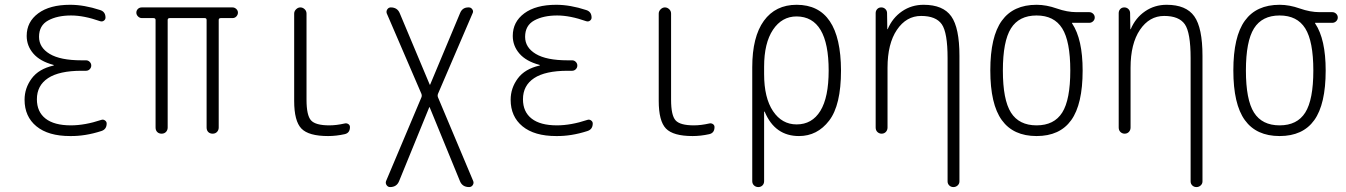

<svg xmlns="http://www.w3.org/2000/svg" viewBox="-20 -550 5540 790"><path d="M200.2 -280.3Q201.2 -280.3 201.2 -281.2Q201.2 -283.2 199.2 -283.2Q144.5 -297.9 117.2 -329.6Q89.8 -361.3 89.8 -402.3Q89.8 -460 137.2 -495.1Q184.6 -530.3 268.6 -530.3Q326.2 -530.3 391.6 -508.8Q414.1 -502 414.1 -477.5Q414.1 -469.7 407.2 -464.8Q400.4 -460 391.6 -462.9Q325.2 -486.3 272.5 -486.3Q215.8 -486.3 178.2 -465.8Q140.6 -445.3 140.6 -398.4Q140.6 -354.5 184.6 -328.1Q228.5 -301.8 315.4 -301.8H334Q342.8 -301.8 349.1 -295.4Q355.5 -289.1 355.5 -280.3Q355.5 -271.5 349.1 -265.1Q342.8 -258.8 334 -258.8H315.4Q223.6 -258.8 177.7 -228.5Q131.8 -198.2 131.8 -141.6Q131.8 -89.8 167.5 -62Q203.1 -34.2 271.5 -34.2Q329.1 -34.2 396.5 -56.6Q404.3 -59.6 411.6 -54.7Q418.9 -49.8 418.9 -42Q418.9 -17.6 396.5 -10.7Q330.1 10.7 268.6 9.8Q178.7 9.8 129.9 -30.3Q81.1 -70.3 81.1 -139.6Q81.1 -187.5 110.4 -227.1Q139.6 -266.6 200.2 -280.3Z M563.5 -475.6Q554.7 -475.6 547.9 -482.4Q541 -489.3 541 -498Q541 -506.8 547.4 -513.2Q553.7 -519.5 563.5 -519.5H936.5Q945.3 -519.5 952.1 -513.2Q959 -506.8 959 -498Q959 -489.3 952.6 -482.4Q946.3 -475.6 936.5 -475.6H888.7Q879.9 -475.6 879.9 -467.8V-25.4Q879.9 -14.6 873 -7.3Q866.2 0 855 0Q843.8 0 836.9 -6.8Q830.1 -13.7 830.1 -25.4V-467.8Q830.1 -475.6 822.3 -475.6H678.7Q669.9 -475.6 669.9 -467.8V-25.4Q669.9 -14.6 663.1 -7.3Q656.2 0 645 0Q633.8 0 627 -6.8Q620.1 -13.7 620.1 -25.4V-467.8Q620.1 -475.6 611.3 -475.6Z M1330.1 9.8Q1250 9.8 1220.2 -21Q1190.4 -51.8 1190.4 -134.8V-494.1Q1190.4 -503.9 1198.2 -511.7Q1206.1 -519.5 1215.8 -519.5Q1225.6 -519.5 1233.4 -512.2Q1241.2 -504.9 1241.2 -494.1V-139.6Q1241.2 -75.2 1259.8 -54.7Q1278.3 -34.2 1335 -34.2Q1364.3 -34.2 1398.4 -42Q1406.2 -43.9 1413.1 -39.6Q1419.9 -35.2 1419.9 -27.3Q1419.9 -2.9 1398.4 2Q1363.3 9.8 1330.1 9.8Z M1585 219.7Q1576.2 219.7 1570.8 211.9Q1565.4 204.1 1568.4 195.3L1713.9 -149.4Q1716.8 -156.2 1713.9 -164.1L1571.3 -495.1Q1568.4 -503.9 1573.7 -511.7Q1579.1 -519.5 1587.9 -519.5Q1615.2 -519.5 1625 -495.1L1748 -202.1Q1748 -201.2 1749 -201.2Q1750 -201.2 1750 -202.1L1873 -496.1Q1882.8 -520.5 1909.2 -519.5Q1918 -519.5 1923.3 -511.7Q1928.7 -503.9 1924.8 -496.1L1782.2 -164.1Q1779.3 -156.2 1782.2 -149.4L1926.8 194.3Q1930.7 203.1 1925.3 211.4Q1919.9 219.7 1910.2 219.7Q1881.8 219.7 1872.1 194.3L1748 -108.4Q1748 -109.4 1747.1 -109.4Q1746.1 -109.4 1746.1 -108.4L1622.1 195.3Q1612.3 219.7 1585 219.7Z M2200.2 -280.3Q2201.2 -280.3 2201.2 -281.2Q2201.2 -283.2 2199.2 -283.2Q2144.5 -297.9 2117.2 -329.6Q2089.8 -361.3 2089.8 -402.3Q2089.8 -460 2137.2 -495.1Q2184.6 -530.3 2268.6 -530.3Q2326.2 -530.3 2391.6 -508.8Q2414.1 -502 2414.1 -477.5Q2414.1 -469.7 2407.2 -464.8Q2400.4 -460 2391.6 -462.9Q2325.2 -486.3 2272.5 -486.3Q2215.8 -486.3 2178.2 -465.8Q2140.6 -445.3 2140.6 -398.4Q2140.6 -354.5 2184.6 -328.1Q2228.5 -301.8 2315.4 -301.8H2334Q2342.8 -301.8 2349.1 -295.4Q2355.5 -289.1 2355.5 -280.3Q2355.5 -271.5 2349.1 -265.1Q2342.8 -258.8 2334 -258.8H2315.4Q2223.6 -258.8 2177.7 -228.5Q2131.8 -198.2 2131.8 -141.6Q2131.8 -89.8 2167.5 -62Q2203.1 -34.2 2271.5 -34.2Q2329.1 -34.2 2396.5 -56.6Q2404.3 -59.6 2411.6 -54.7Q2418.9 -49.8 2418.9 -42Q2418.9 -17.6 2396.5 -10.7Q2330.1 10.7 2268.6 9.8Q2178.7 9.8 2129.9 -30.3Q2081.1 -70.3 2081.1 -139.6Q2081.1 -187.5 2110.4 -227.1Q2139.6 -266.6 2200.2 -280.3Z M2830.1 9.8Q2750 9.8 2720.2 -21Q2690.4 -51.8 2690.4 -134.8V-494.1Q2690.4 -503.9 2698.2 -511.7Q2706.1 -519.5 2715.8 -519.5Q2725.6 -519.5 2733.4 -512.2Q2741.2 -504.9 2741.2 -494.1V-139.6Q2741.2 -75.2 2759.8 -54.7Q2778.3 -34.2 2835 -34.2Q2864.3 -34.2 2898.4 -42Q2906.2 -43.9 2913.1 -39.6Q2919.9 -35.2 2919.9 -27.3Q2919.9 -2.9 2898.4 2Q2863.3 9.8 2830.1 9.8Z M3124 -275.4V-245.1Q3124 -147.5 3160.6 -92.8Q3197.3 -38.1 3257.8 -38.1Q3321.3 -38.1 3355.5 -93.8Q3389.6 -149.4 3389.6 -259.8Q3389.6 -481.4 3257.8 -482.4Q3197.3 -482.4 3160.6 -427.7Q3124 -373 3124 -275.4ZM3075.2 195.3V-273.4Q3075.2 -398.4 3123 -464.4Q3170.9 -530.3 3257.8 -530.3Q3439.5 -530.3 3440.4 -259.8Q3440.4 -117.2 3391.6 -53.7Q3342.8 9.8 3267.6 9.8Q3168.9 9.8 3127 -88.9Q3127 -90.8 3126 -90.8Q3124 -90.8 3124 -89.8V195.3Q3124 206.1 3117.2 212.9Q3110.4 219.7 3100.1 219.7Q3089.8 219.7 3082.5 212.9Q3075.2 206.1 3075.2 195.3Z M3607.4 0Q3597.7 0 3590.3 -6.8Q3583 -13.7 3583 -25.4V-496.1Q3583 -505.9 3589.4 -512.7Q3595.7 -519.5 3606 -519.5Q3616.2 -519.5 3623 -512.7Q3629.9 -505.9 3629.9 -496.1L3630.9 -430.7Q3630.9 -429.7 3631.8 -429.7Q3632.8 -429.7 3632.8 -430.7Q3652.3 -476.6 3691.4 -503.4Q3730.5 -530.3 3780.3 -530.3Q3860.4 -530.3 3894 -482.9Q3927.7 -435.5 3927.7 -320.3V196.3Q3927.7 206.1 3920.4 212.9Q3913.1 219.7 3902.8 219.7Q3892.6 219.7 3885.7 212.9Q3878.9 206.1 3878.9 196.3V-310.5Q3878.9 -416 3855 -450.2Q3831.1 -484.4 3770 -484.4Q3709 -484.4 3670.4 -427.2Q3631.8 -370.1 3631.8 -271.5V-25.4Q3631.8 -14.6 3625 -7.3Q3618.2 0 3607.4 0Z M4350.6 -433.1Q4317.4 -486.3 4245.1 -486.3Q4172.9 -486.3 4139.6 -433.1Q4106.4 -379.9 4106.4 -259.8Q4106.4 -139.6 4139.6 -86.9Q4172.9 -34.2 4245.1 -34.2Q4317.4 -34.2 4350.6 -86.9Q4383.8 -139.6 4383.8 -259.8Q4383.8 -379.9 4350.6 -433.1ZM4245.1 -530.3Q4285.2 -530.3 4328.1 -515.1Q4371.1 -500 4409.2 -500H4461.9Q4470.7 -500 4477.5 -493.7Q4484.4 -487.3 4484.4 -478Q4484.4 -468.8 4477.5 -462.4Q4470.7 -456.1 4461.9 -456.1H4391.6Q4390.6 -456.1 4390.6 -455.1Q4390.6 -454.1 4391.1 -454.1Q4391.6 -454.1 4391.6 -453.1Q4434.6 -388.7 4434.6 -259.8Q4434.6 -121.1 4387.7 -55.7Q4340.8 9.8 4245.1 9.8Q4149.4 9.8 4102.1 -55.7Q4054.7 -121.1 4054.7 -260.3Q4054.7 -399.4 4102.1 -464.8Q4149.4 -530.3 4245.1 -530.3Z M4607.4 0Q4597.7 0 4590.3 -6.8Q4583 -13.7 4583 -25.4V-496.1Q4583 -505.9 4589.4 -512.7Q4595.7 -519.5 4606 -519.5Q4616.2 -519.5 4623 -512.7Q4629.9 -505.9 4629.9 -496.1L4630.9 -430.7Q4630.9 -429.7 4631.8 -429.7Q4632.8 -429.7 4632.8 -430.7Q4652.3 -476.6 4691.4 -503.4Q4730.5 -530.3 4780.3 -530.3Q4860.4 -530.3 4894 -482.9Q4927.7 -435.5 4927.7 -320.3V196.3Q4927.7 206.1 4920.4 212.9Q4913.1 219.7 4902.8 219.7Q4892.6 219.7 4885.7 212.9Q4878.9 206.1 4878.9 196.3V-310.5Q4878.9 -416 4855 -450.2Q4831.1 -484.4 4770 -484.4Q4709 -484.4 4670.4 -427.2Q4631.8 -370.1 4631.8 -271.5V-25.4Q4631.8 -14.6 4625 -7.3Q4618.2 0 4607.4 0Z M5350.6 -433.1Q5317.4 -486.3 5245.1 -486.3Q5172.9 -486.3 5139.6 -433.1Q5106.4 -379.9 5106.4 -259.8Q5106.4 -139.6 5139.6 -86.9Q5172.9 -34.2 5245.1 -34.2Q5317.4 -34.2 5350.6 -86.9Q5383.8 -139.6 5383.8 -259.8Q5383.8 -379.9 5350.6 -433.1ZM5245.1 -530.3Q5285.2 -530.3 5328.1 -515.1Q5371.1 -500 5409.2 -500H5461.9Q5470.7 -500 5477.5 -493.7Q5484.4 -487.3 5484.4 -478Q5484.4 -468.8 5477.5 -462.4Q5470.7 -456.1 5461.9 -456.1H5391.6Q5390.6 -456.1 5390.6 -455.1Q5390.6 -454.1 5391.1 -454.1Q5391.6 -454.1 5391.6 -453.1Q5434.6 -388.7 5434.6 -259.8Q5434.6 -121.1 5387.7 -55.7Q5340.8 9.8 5245.1 9.8Q5149.4 9.8 5102.1 -55.7Q5054.7 -121.1 5054.7 -260.3Q5054.7 -399.4 5102.1 -464.8Q5149.4 -530.3 5245.1 -530.3Z"/></svg>

Font: Rounded Mgen+ 2m light
Style: Regular
Weight: 200
Designer: [Source Han Sans]
Ryoko NISHIZUKA  (kana & ideographs); Paul D. Hunt (Latin, Greek & Cyrillic); Wenlong ZHANG  (bopomofo
Version: Version 1.059.20150602